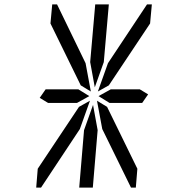

<svg xmlns="http://www.w3.org/2000/svg" viewBox="-20 -938 856 875"><path d="M468 -451 606 -169 599 -83H577L446 -350L422 -479ZM485 -531H617L655 -508L628 -469H479L429 -500ZM425 -345 403 -83H341L363 -345L404 -460ZM391 -655 414 -918H476L453 -655L412 -540ZM472 -650 650 -918H672L664 -831L476 -549L426 -521ZM167 -83H145L152 -169L340 -451L390 -479L344 -350ZM331 -469H199L161 -492L188 -531H337L387 -500ZM210 -831 218 -918H240L370 -650L394 -521L348 -549Z"/></svg>

Font: DSEG14 Modern
Style: Light Italic
Weight: 300
Italic angle: -5°
Designer: Keshikan(Twitter:@keshinomi_88pro)
Version: Version 0.46